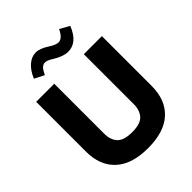

<svg xmlns="http://www.w3.org/2000/svg" viewBox="-260 -1097 1247 1247"><g transform="rotate(-45 364.0 -473.0)"><path d="M158.2 -838.4Q180.7 -892.1 214.6 -921.4Q248.5 -950.7 287.1 -950.7Q324.7 -950.7 376 -917Q415 -891.6 438.5 -891.6Q474.1 -891.6 502 -950.7L567.9 -914.1Q524.9 -804.2 439.5 -804.2Q396.5 -804.2 339.4 -839.4Q319.8 -852.1 306.6 -857.2Q293.5 -862.3 283.2 -862.3Q266.6 -862.3 252.9 -848.9Q239.3 -835.4 225.1 -804.2ZM500 -721.7H666V-264.6Q666 -136.7 589.6 -65.7Q513.2 5.4 364.3 5.4Q215.8 5.4 139.2 -65.7Q62.5 -136.7 62.5 -264.6V-721.7H228.5V-261.2Q228.5 -207.5 258.1 -174.3Q287.6 -141.1 364.3 -141.1Q441.4 -141.1 470.7 -174.3Q500 -207.5 500 -261.2Z"/></g></svg>

Font: Estedad-FD ExtraBold
Style: Regular
Weight: 800
Designer: Amin Abedi
Version: Version 7.3